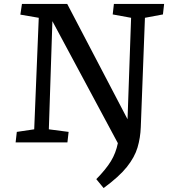

<svg xmlns="http://www.w3.org/2000/svg" viewBox="-20 -720 866 971"><path d="M59 0 65 -53 153 -66 176 -630 83 -646 91 -700H320L625 -117L643 -630L550 -647L556 -700H810L804 -647L713 -630L692 -77Q690 -23 675.5 26Q661 75 621.5 124.5Q582 174 504 231L467 186Q516 136 541 95Q566 54 576 4L245 -613L227 -66L327 -53L321 0Z"/></svg>

Font: Literata 7pt Medium
Style: Italic
Weight: 500
Italic angle: -2°
Designer: Latin by Veronika Burian and Jose Scaglione. Greek by Irene Vlachou. Cyrillic by Vera Evstafieva
Foundry: TypeTogether
Version: Version 3.002